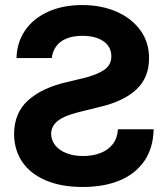

<svg xmlns="http://www.w3.org/2000/svg" viewBox="-20 -737 670 767"><path d="M308.4 -716.8Q385.6 -716.8 446.3 -690Q507 -663.1 541.5 -614.9Q576 -566.6 575.4 -503.6Q575.4 -427.7 525.7 -380.5Q476 -333.4 382.6 -310.8L305.5 -291.8Q264.3 -281.8 238.4 -270.4Q212.5 -258.9 198.6 -242.5Q184.8 -226 184.2 -202.6Q184.8 -176.6 200.6 -156.6Q216.4 -136.6 245 -125.2Q273.5 -113.8 311.4 -113.8Q351.5 -113.8 382.1 -125.9Q412.7 -138 431 -161.9Q449.2 -185.9 451.1 -220.6H593.8Q592.1 -146 556.9 -94.4Q521.6 -42.8 458.8 -16.4Q396 9.9 309.8 9.9Q225.2 9.9 163.5 -16.1Q101.8 -42.1 69.3 -89.8Q36.8 -137.5 36.2 -201.8Q36.8 -286.5 92.6 -336.5Q148.3 -386.5 248.2 -409.3L311.7 -424.4Q365.6 -437.4 395.5 -457.4Q425.4 -477.5 424.8 -513.1Q424.8 -536.7 411.3 -555.1Q397.8 -573.4 371.7 -583.7Q345.7 -593.9 309.2 -593.9Q273.8 -593.9 247.4 -583.7Q221 -573.5 205.5 -553.3Q190 -533.1 186.8 -505H46Q47.4 -567.5 80.3 -615.5Q113.2 -663.5 172.2 -690.2Q231.2 -716.8 308.4 -716.8Z"/></svg>

Font: Pretendard Std Variable
Style: Regular
Weight: 400
Designer: Base glyphs from Inter by Rasmus Andersson; Hangeul glyphs from Noto Sans CJK(Source Han Sans) by Jang Soo-young and Kan
Foundry: Kil Hyung-jin
Version: Version 1.309;Glyphs 3.2 (3225)